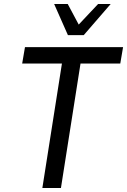

<svg xmlns="http://www.w3.org/2000/svg" viewBox="-20 -941 636 961"><path d="M192 0 290 -623H91L105 -705H596L582 -623H383L285 0ZM320 -765 251 -921H319L374 -818L471 -921H534L399 -765Z"/></svg>

Font: Nunito Sans 7pt Condensed Medium
Style: Italic
Weight: 500
Width: 3
Italic angle: -9°
Designer: Vernon Adams
Foundry: Vernon Adams
Version: Version 3.101;gftools[0.9.27]